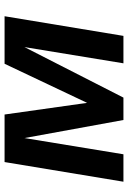

<svg xmlns="http://www.w3.org/2000/svg" viewBox="120 -680 560 840"><g transform="rotate(-90 400.0 -260.0)"><path d="M25 0 111 -520H319L370 -159L541 -520H749L663 0H543L614 -433L393 0H295L216 -433L145 0Z"/></g></svg>

Font: Iosevka Aile Oblique
Style: Bold
Weight: 700
Italic angle: -9°
Designer: Belleve Invis
Foundry: Belleve Invis
Version: Version 31.1.0; ttfautohint (v1.8.4)